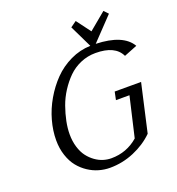

<svg xmlns="http://www.w3.org/2000/svg" viewBox="-153 -989 1034 1122"><g transform="rotate(-20 363.5 -427.5)"><path d="M681.2 -399.9 613.8 -102.1Q563 -51.8 490.7 -21Q418.5 9.8 339.8 9.8Q305.7 9.8 272 0.2Q238.3 -9.3 206.8 -30Q175.3 -50.8 151.4 -80.3Q127.4 -109.9 112.8 -153.6Q98.1 -197.3 98.1 -249Q98.1 -308.1 115.5 -370.6Q132.8 -433.1 166.3 -490.7Q199.7 -548.3 244.6 -594.5Q289.6 -640.6 349.4 -669.2Q409.2 -697.8 474.6 -699.7L407.2 -838.9L443.8 -865.2L509.8 -776.9L616.2 -865.2L641.1 -838.9L508.3 -699.7Q676.8 -694.3 727.1 -607.9L645 -575.2Q609.9 -649.9 487.8 -649.9Q438.5 -649.9 394.3 -630.9Q350.1 -611.8 317.6 -579.6Q285.2 -547.4 259 -506.8Q232.9 -466.3 217 -421.6Q201.2 -377 192.6 -334.5Q184.1 -292 184.1 -254.9Q184.1 -211.4 195.3 -174.8Q206.5 -138.2 225.1 -113.8Q243.7 -89.4 267.6 -72.3Q291.5 -55.2 316.4 -47.6Q341.3 -40 366.2 -40Q461.9 -40 533.2 -102.1L590.8 -350.1H506.8L517.1 -399.9Z"/></g></svg>

Font: Pfennig
Style: Italic
Weight: 500
Italic angle: -13°
Version: Version 20120410 ; ttfautohint (v0.8)